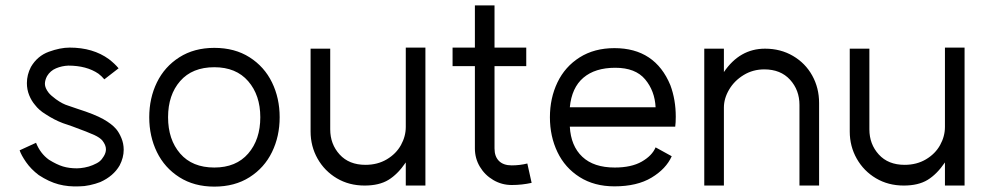

<svg xmlns="http://www.w3.org/2000/svg" viewBox="-20 -690 3669 714"><path d="M124 -39Q95 -61 77 -87Q59 -113 53 -131L114 -159Q130 -119 162 -96Q191 -78 214 -71Q237 -64 266 -64Q278 -64 294.5 -67Q311 -70 325 -76Q342 -83 350.5 -90Q359 -97 366 -109Q374 -122 374 -135Q374 -150 361 -167Q352 -178 330.5 -188Q309 -198 249 -220L214 -232Q182 -244 150 -265Q125 -280 110 -300Q97 -315 88.5 -336Q80 -357 80 -381Q80 -412 95 -441Q119 -482 161.5 -497.5Q204 -513 239 -513Q326 -513 385 -470Q407 -453 421 -436L368 -395Q358 -407 346 -416Q302 -446 234 -446Q210 -445 188.5 -436Q167 -427 155 -407Q147 -392 147 -378Q147 -363 161 -345Q169 -335 188 -321Q213 -303 234 -297L269 -285Q332 -265 364 -247Q396 -229 412 -210Q423 -197 431.5 -176.5Q440 -156 440 -133Q440 -104 425 -75Q402 -35 353 -13Q335 -6 314 -1.5Q293 3 276 3Q234 5 198 -4.5Q162 -14 124 -39Z M948 -254Q948 -336 903 -388Q858 -440 777 -440Q695 -440 650 -388.5Q605 -337 605 -254Q605 -171 650 -119Q695 -67 777 -67Q858 -67 903 -119Q948 -171 948 -254ZM777 -512Q853 -512 908 -477Q963 -442 991.5 -383.5Q1020 -325 1020 -254Q1020 -183 991.5 -124.5Q963 -66 908 -31Q853 4 777 4Q702 4 647 -31Q592 -66 563.5 -124.5Q535 -183 535 -254Q535 -325 563.5 -383.5Q592 -442 647 -477Q702 -512 777 -512Z M1339 -77Q1384 -77 1418.5 -97.5Q1453 -118 1471 -150.5Q1489 -183 1489 -218V-513H1562V0H1489V-86Q1459 -42 1424.5 -21Q1390 0 1336 0Q1278 0 1232.5 -27Q1187 -54 1161 -100Q1135 -146 1135 -201V-509H1208V-209Q1208 -154 1243 -115.5Q1278 -77 1339 -77Z M1883 -2Q1846 -2 1814.5 -20.5Q1783 -39 1764.5 -70Q1746 -101 1746 -138V-444H1663V-513H1746V-670H1819V-513H1937V-444H1819V-138Q1819 -108 1835.5 -91.5Q1852 -75 1883 -75Q1913 -75 1941 -82L1957 -10Q1921 -2 1883 -2Z M2268 -438Q2193 -438 2149.5 -401Q2106 -364 2099 -291H2418Q2415 -352 2379 -395Q2343 -438 2268 -438ZM2265 -511Q2416 -511 2473 -373Q2493 -319 2493 -256Q2493 -234 2491 -219H2099Q2103 -147 2145.5 -107Q2188 -67 2266 -67Q2328 -67 2366.5 -89Q2405 -111 2418 -142L2478 -109Q2457 -62 2403 -29.5Q2349 3 2265 3Q2190 3 2135.5 -31.5Q2081 -66 2053 -124.5Q2025 -183 2025 -254Q2025 -325 2053 -383.5Q2081 -442 2135.5 -476.5Q2190 -511 2265 -511Z M2822 -432Q2780 -432 2745.5 -411Q2711 -390 2691.5 -357Q2672 -324 2672 -290V0H2599V-509H2672V-422Q2731 -509 2825 -509Q2883 -509 2929 -482Q2975 -455 3000.5 -409Q3026 -363 3026 -307V0H2953V-300Q2953 -355 2918 -393.5Q2883 -432 2822 -432Z M3344 -77Q3389 -77 3423.5 -97.5Q3458 -118 3476 -150.5Q3494 -183 3494 -218V-513H3567V0H3494V-86Q3464 -42 3429.5 -21Q3395 0 3341 0Q3283 0 3237.5 -27Q3192 -54 3166 -100Q3140 -146 3140 -201V-509H3213V-209Q3213 -154 3248 -115.5Q3283 -77 3344 -77Z"/></svg>

Font: SUIT
Style: Regular
Weight: 400
Designer: Sunn Youn; Korean Glyphs from Source Han Sans (Sandoll Communications; Soo-young Jang, Joo-yeon Kang)
Foundry: Sunn
Version: Version 1.140